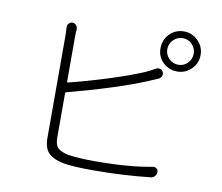

<svg xmlns="http://www.w3.org/2000/svg" viewBox="-86 -902 1171 1014"><g transform="rotate(10 500.0 -395.0)"><path d="M262.7 -373Q258.8 -372.1 258.8 -367.2V-130.9Q258.8 -90.8 274.9 -74.7Q291 -58.6 331.1 -49.8Q390.6 -41 473.6 -41Q661.1 -41 783.2 -65.4Q793.9 -67.4 802.7 -60.5Q811.5 -53.7 811.5 -43Q811.5 -34.2 808.1 -26.9Q804.7 -19.5 797.9 -14.6Q791 -9.8 783.2 -8.8Q637.7 7.8 471.7 7.8Q368.2 7.8 317.4 -1Q260.7 -11.7 234.4 -37.6Q208 -63.5 208 -120.1V-672.9L206.1 -713.9Q206.1 -723.6 212.9 -731.4Q220.7 -741.2 232.4 -741.2Q245.1 -741.2 252.9 -731.9Q260.7 -722.7 260.7 -710.9Q258.8 -692.4 258.8 -672.9V-429.7Q258.8 -424.8 263.7 -425.8Q355.5 -448.2 467.3 -483.4Q579.1 -518.6 659.2 -552.7Q690.4 -567.4 710 -579.1Q720.7 -584 731.4 -581.1Q742.2 -578.1 747.1 -567.4Q752 -556.6 747.6 -545.4Q743.2 -534.2 732.4 -529.3Q697.3 -513.7 677.7 -505.9Q524.4 -442.4 262.7 -373ZM771 -640.1Q792 -619.1 821.3 -619.1Q850.6 -619.1 871.1 -640.1Q891.6 -661.1 891.6 -690.4Q891.6 -719.7 871.1 -740.7Q850.6 -761.7 821.3 -761.7Q792 -761.7 771 -740.7Q750 -719.7 750 -690.4Q750 -661.1 771 -640.1ZM821.3 -797.9Q865.2 -797.9 897 -766.1Q928.7 -734.4 928.7 -690.4Q928.7 -645.5 897 -614.3Q865.2 -583 821.3 -583Q776.4 -583 744.1 -614.3Q713.9 -644.5 713.9 -687.5Q713.9 -735.4 745.1 -766.6Q776.4 -797.9 821.3 -797.9Z"/></g></svg>

Font: Gen Jyuu Gothic L Monospace Light
Style: Regular
Weight: 300
Designer: [Source Han Sans]
Ryoko NISHIZUKA  (kana & ideographs); Paul D. Hunt (Latin, Greek & Cyrillic); Wenlong ZHANG  (bopomofo
Version: Version 1.002.20150607